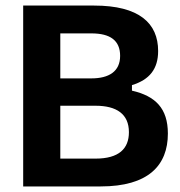

<svg xmlns="http://www.w3.org/2000/svg" viewBox="-20 -670 648 690"><path d="M63.3 0H341.7C513.3 0 583.3 -75.8 583.3 -190C583.3 -280.8 538.3 -325 454.2 -344.2V-364.2C517.5 -383.3 548.3 -422.5 548.3 -486.7C548.3 -586.7 480 -650 318.3 -650H63.3ZM196.7 -388.3V-550H308.3C376.7 -550 411.7 -524.2 411.7 -469.2C411.7 -413.3 371.7 -388.3 308.3 -388.3ZM196.7 -100V-290H323.3C399.2 -290 443.3 -260 443.3 -195C443.3 -135.8 407.5 -100 323.3 -100Z"/></svg>

Font: Familjen Grotesk GF
Style: Bold
Weight: 700
Designer: Anders Wikstroem, Jonas Baeckman, Matilda Gysing, Kristian Moeller
Foundry: Familjen STHLM AB
Version: Version 2.000; Beta; Release 4; Build 6